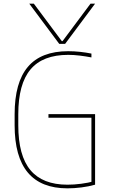

<svg xmlns="http://www.w3.org/2000/svg" viewBox="-20 -1020 640 1050"><path d="M140 -1000H165L318 -795H322L475 -1000H500L336 -780H304ZM349 10Q60 10 60 -335V-395Q60 -569 132.5 -654.5Q205 -740 353 -740Q385 -740 417.5 -736.5Q450 -733 480 -727V-706Q449 -712 416 -716Q383 -720 353 -720Q214 -720 147 -640.5Q80 -561 80 -395V-335Q80 -169 146.5 -89.5Q213 -10 349 -10Q385 -10 423.5 -15Q462 -20 495 -29L480 -19V-376H245V-396H500V-10Q465 0 425 5Q385 10 349 10Z"/></svg>

Font: M PLUS Code Latin Expanded Thin
Style: Regular
Weight: 250
Width: 7
Designer: Coji Morishita
Foundry: UNDERFOREST DESIGN
Version: Version 1.002; ttfautohint (v1.8.3)